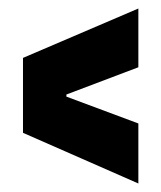

<svg xmlns="http://www.w3.org/2000/svg" viewBox="-20 -553 379 451"><path d="M305 -122 34 -241V-417L305 -533V-395L136 -331V-326L305 -263Z"/></svg>

Font: Bricolage Grotesque 48pt Condensed Bricolage Grotesque 48pt Condensed Regular
Style: Bold
Weight: 700
Width: 3
Designer: Mathieu Triay
Foundry: Atelier Triay
Version: Version 1.000; ttfautohint (v1.8.4.7-5d5b);gftools[0.9.32]